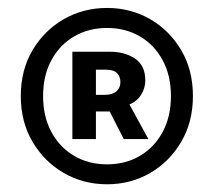

<svg xmlns="http://www.w3.org/2000/svg" viewBox="-20 -831 553 495"><path d="M256 -355.9Q195 -355.9 144.5 -385Q94.1 -414.1 63.8 -465.5Q33.6 -516.9 33.6 -583.3Q33.6 -650.4 63.8 -701.5Q94.1 -752.6 144.5 -781.6Q195 -810.5 256 -810.5Q317 -810.5 367.1 -781.6Q417.2 -752.6 447.3 -701.5Q477.4 -650.4 477.4 -583.3Q477.4 -516.9 447.3 -465.5Q417.2 -414.1 367.1 -385Q317 -355.9 256 -355.9ZM256 -407.3Q303.6 -407.3 340.8 -429.2Q378 -451.2 399.3 -490.7Q420.7 -530.3 420.7 -583.3Q420.7 -636.3 399.3 -675.8Q378 -715.4 340.8 -737.1Q303.6 -758.9 256 -758.9Q208.4 -758.9 171.1 -737.1Q133.8 -715.4 112.5 -675.8Q91.1 -636.3 91.1 -583.3Q91.1 -530.3 112.5 -490.7Q133.8 -451.2 171.1 -429.2Q208.4 -407.3 256 -407.3ZM166.6 -472.5V-697.6H263.8Q301.8 -697.6 328.2 -679.9Q354.6 -662.1 354.6 -623.5Q354.6 -604 343.9 -586.9Q333.3 -569.8 313.7 -561.7L362.5 -472.5H299L262.8 -543.7H227.3V-472.5ZM227.3 -586.5H250.9Q269.9 -586.5 280.1 -595.6Q290.4 -604.7 290.4 -619.1Q290.4 -633.7 281.6 -642.5Q272.9 -651.4 252.6 -651.4H227.3Z"/></svg>

Font: Noto Sans SC Thin
Style: Regular
Weight: 100
Designer: Ryoko NISHIZUKA 西塚涼子 (kana, bopomofo & ideographs); Paul D. Hunt (Latin, Greek & Cyrillic); Sandoll Communications 산돌커뮤니
Foundry: Adobe
Version: Version 2.004-H2;hotconv 1.0.118;makeotfexe 2.5.65603